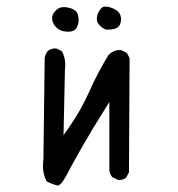

<svg xmlns="http://www.w3.org/2000/svg" viewBox="-20 -566 540 583"><path d="M305.7 -476.1Q337.9 -476.1 343.8 -490.7Q347.7 -500 347.7 -507.3Q347.7 -521 338.9 -530.3Q331.1 -538.1 316.4 -543Q308.6 -545.4 305.2 -545.7Q301.8 -545.9 299.3 -545.9Q292 -545.9 287.1 -540.5Q276.4 -528.8 274.4 -513.7Q273.9 -511.2 273.9 -509Q273.9 -506.8 274.4 -503.9Q275.4 -496.6 283.2 -488.3Q293.5 -478.5 302.7 -476.1Q304.2 -476.1 305.7 -476.1ZM196.3 -470.7Q204.1 -472.2 208.7 -476.6Q213.4 -481 216.3 -490.2Q218.8 -497.1 218.8 -504.9Q218.8 -512.7 216.3 -522Q211.9 -537.1 188.5 -542.5Q181.2 -544.4 174.3 -544.4Q160.2 -544.4 151.4 -536.1Q143.6 -528.8 140.9 -522.7Q138.2 -516.6 138.2 -510.7Q138.2 -495.6 150.4 -483.4Q156.2 -477.5 163.1 -474.4Q169.9 -471.2 176.5 -470.5Q183.1 -469.7 186.3 -469.7Q189.5 -469.7 191.7 -470Q193.8 -470.2 196.3 -470.7ZM312 -256.3V-49.3Q313.5 -37.1 320.8 -28.3L337.4 -20Q339.4 -19.5 340.8 -19.5Q354.5 -19.5 363.3 -26.9L371.6 -43L373.5 -389.6L365.7 -404.8L349.6 -413.1Q345.7 -414.1 341.8 -414.1Q325.7 -414.1 310.1 -399.9Q276.9 -346.2 251.5 -288.8Q226.1 -231.4 188.5 -177.7L172.9 -155.8L177.2 -355.5Q178.2 -361.8 178.2 -368.2Q178.2 -391.6 168 -410.6L151.9 -418.5Q149.9 -418.9 146 -418.9Q142.1 -418.9 136.2 -417.2Q130.4 -415.5 125 -411.1Q117.2 -401.9 115.7 -389.2L111.8 -81.1Q110.4 -71.3 110.4 -62Q110.4 -36.6 121.6 -15.6Q138.2 -6.3 156.2 -2.4Q160.6 -4.4 165 -8.3Q172.9 -16.6 182.1 -34.2Q199.7 -68.4 231 -122.8Q262.2 -177.2 296.9 -231.9Z"/></svg>

Font: NaikaiFont
Style: Light
Weight: 300
Version: Version 1.89